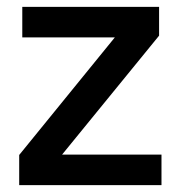

<svg xmlns="http://www.w3.org/2000/svg" viewBox="-20 -540 527 560"><path d="M36 0V-88L315 -431H45V-520H444V-436L161 -89H451V0Z"/></svg>

Font: IBM Plex Sans Devanagari Medium
Style: Regular
Weight: 500
Designer: Mike Abbink, Paul van der Laan, Pieter van Rosmalen, Erin McLaughlin
Foundry: Bold Monday
Version: Version 1.1